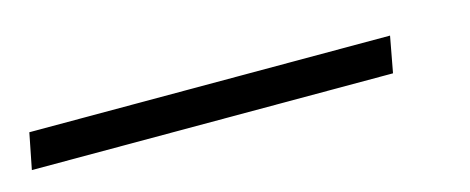

<svg xmlns="http://www.w3.org/2000/svg" viewBox="-104 -27 512 209"><g transform="rotate(-15 152.5 78.0)"><path d="M-82.5 98 -74.5 57.5H332L324.5 98Z"/></g></svg>

Font: Commissioner ExtraLight
Style: Italic
Weight: 200
Italic angle: -12°
Designer: Kostas Bartsokas
Foundry: Kostas Bartsokas
Version: Version 1.000; ttfautohint (v1.8.3)